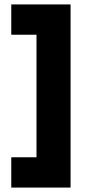

<svg xmlns="http://www.w3.org/2000/svg" viewBox="-20 -752 396 868"><path d="M145 96V-732H299V96ZM31 96V-41H222V96ZM31 -595V-732H222V-595Z"/></svg>

Font: Outfit Thin Black
Style: Regular
Weight: 900
Version: Version 1.100;gftools[0.9.27]